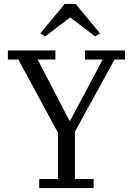

<svg xmlns="http://www.w3.org/2000/svg" viewBox="-20 -954 674 974"><path d="M179 -46H274V-281L73 -652H20V-698H261V-652H171L332 -342H336L501 -652H411V-698H614V-652H561L360 -286V-46H455V0H179ZM185 -785 308 -934H364L487 -785L463 -769L336 -866L209 -769Z"/></svg>

Font: IBM Plex Serif
Style: Regular
Weight: 400
Designer: Mike Abbink, Paul van der Laan, Pieter van Rosmalen
Foundry: Bold Monday
Version: Version 3.001